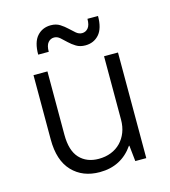

<svg xmlns="http://www.w3.org/2000/svg" viewBox="-106 -786 778 878"><g transform="rotate(-15 282.5 -346.5)"><path d="M259 7Q178 7 129 -44.5Q80 -96 80 -195V-500H146V-200Q146 -125 179.5 -89Q213 -53 270 -53Q302 -53 328.5 -63.5Q355 -74 374 -93.5Q393 -113 403.5 -140Q414 -167 414 -200V-500H480V0H428L420 -75H418Q361 7 259 7ZM345 -570Q320 -570 302 -581Q284 -592 270 -605.5Q256 -619 243 -630.5Q230 -642 215 -642Q198 -642 186.5 -628.5Q175 -615 175 -585H125Q125 -644 150 -672Q175 -700 215 -700Q240 -700 258 -688.5Q276 -677 290 -663.5Q304 -650 317 -639Q330 -628 345 -628Q362 -628 373.5 -641.5Q385 -655 385 -685H435Q435 -626 410 -598Q385 -570 345 -570Z"/></g></svg>

Font: PT Root UI
Style: Regular
Weight: 400
Designer: Vitaly Kuzmin
Foundry: ParaType Ltd.
Version: Version 2.001G